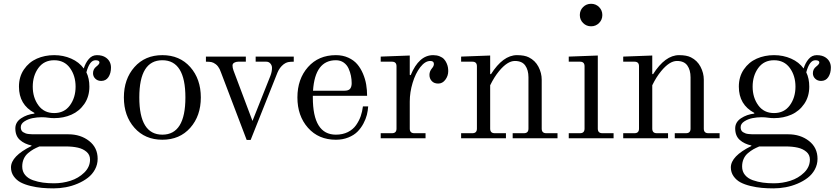

<svg xmlns="http://www.w3.org/2000/svg" viewBox="-20 -744 4519 1033"><path d="M39.1 156.7Q39.1 96.2 149.4 41.5V38.6Q111.8 30.8 87.2 9Q62.5 -12.7 62.5 -53.2Q62.5 -86.9 93.8 -107.7Q125 -128.4 165 -132.8V-136.7Q82 -180.7 82 -277.8Q82 -331.1 108.9 -370.4Q135.7 -409.7 178.2 -428.5Q220.7 -447.3 271.5 -447.3Q320.8 -447.3 363 -428.7Q405.3 -410.2 430.7 -375.5Q439.5 -404.8 457.3 -426Q475.1 -447.3 501.5 -447.3Q531.2 -447.3 549.8 -434.1Q577.1 -414.6 577.1 -380.4Q577.1 -350.1 563.5 -329.3Q549.8 -308.6 524.4 -308.6Q505.4 -308.6 492.9 -320.6Q480.5 -332.5 480.5 -350.1Q480.5 -372.1 498 -385.7Q515.1 -398.9 515.1 -407.7Q515.1 -419.9 493.7 -419.9Q461.9 -419.9 444.8 -355Q460.9 -321.8 460.9 -277.8Q460.9 -224.6 434.1 -185.3Q407.2 -146 364.7 -127.2Q322.3 -108.4 271.5 -108.4Q253.9 -108.4 238.8 -110.8Q223.6 -113.3 204.6 -113.3Q179.7 -113.3 155.3 -108.4Q130.9 -103.5 111.3 -90.8Q91.8 -78.1 91.8 -59.6Q91.8 -50.3 95 -43.5Q98.1 -36.6 105 -32.7Q111.8 -28.8 117.9 -26.4Q124 -23.9 135 -22.9Q146 -22 152.1 -21.7Q158.2 -21.5 169.9 -21.5H347.2Q413.6 -21.5 459.5 14.4Q505.4 50.3 505.4 110.4Q505.4 141.1 491 167.7Q476.6 194.3 452.6 212.6Q428.7 231 397.7 244.1Q366.7 257.3 333.7 263.4Q300.8 269.5 268.1 269.5Q235.4 269.5 205.8 266.8Q176.3 264.2 144.8 256.6Q113.3 249 90.8 237.1Q68.4 225.1 53.7 204.3Q39.1 183.6 39.1 156.7ZM99.6 151.9Q99.6 178.7 115.2 197.5Q130.9 216.3 157.5 225.6Q184.1 234.9 211.4 238.5Q238.8 242.2 270.5 242.2Q316.4 242.2 359.4 228.5Q402.3 214.8 433.3 184.6Q464.4 154.3 464.4 114.3Q464.4 88.9 445.6 72.8Q426.8 56.6 398.7 50.3Q370.6 43.9 333 43.9H191.9Q173.3 51.8 159.9 59.3Q146.5 66.9 131.3 79.6Q116.2 92.3 107.9 110.6Q99.6 128.9 99.6 151.9ZM186.5 -378.2Q156.2 -336.4 156.2 -277.8Q156.2 -219.2 186.5 -177.5Q216.8 -135.7 271.5 -135.7Q326.2 -135.7 356.4 -177.5Q386.7 -219.2 386.7 -277.8Q386.7 -336.4 356.4 -378.2Q326.2 -419.9 271.5 -419.9Q216.8 -419.9 186.5 -378.2Z M703.4 -56.4Q646.5 -120.6 646.5 -219.7Q646.5 -318.8 703.4 -383.1Q760.3 -447.3 853.5 -447.3Q946.8 -447.3 1003.7 -383.1Q1060.5 -318.8 1060.5 -219.7Q1060.5 -120.6 1003.7 -56.4Q946.8 7.8 853.5 7.8Q760.3 7.8 703.4 -56.4ZM853.5 -419.9Q729.5 -419.9 729.5 -219.7Q729.5 -19.5 853.5 -19.5Q977.5 -19.5 977.5 -219.7Q977.5 -419.9 853.5 -419.9Z M1087.9 -412.1V-439.5H1302.7V-412.1H1261.7Q1249.5 -412.1 1240.2 -406.7Q1231 -401.4 1231 -391.6Q1231 -378.9 1236.3 -364.7L1338.4 -93.3L1434.6 -335.4Q1443.4 -357.9 1443.4 -378.9Q1443.4 -392.1 1434.8 -402.1Q1426.3 -412.1 1412.6 -412.1H1355.5V-439.5H1560.5V-412.1Q1541 -412.1 1529.5 -409.7Q1518.1 -407.2 1506.3 -398.4Q1483.9 -380.9 1472.7 -353L1328.6 8.8H1307.1L1168.9 -354.5Q1164.6 -366.2 1161.6 -372.3Q1158.7 -378.4 1153.1 -386Q1147.5 -393.6 1140.1 -398.9Q1128.4 -407.7 1117.7 -409.9Q1106.9 -412.1 1087.9 -412.1Z M1787.1 -447.3Q1824.2 -447.3 1853.8 -433.8Q1883.3 -420.4 1901.9 -398.7Q1920.4 -377 1932.9 -347.7Q1945.3 -318.4 1950.2 -288.8Q1955.1 -259.3 1955.1 -228.5H1663.1V-219.7Q1663.1 -19.5 1787.1 -19.5Q1823.7 -19.5 1851.6 -33.4Q1879.4 -47.4 1895.8 -70.8Q1912.1 -94.2 1920.7 -118.9Q1929.2 -143.6 1932.6 -171.4H1960.9Q1959.5 -148.9 1953.9 -126.2Q1948.2 -103.5 1935.1 -78.9Q1921.9 -54.2 1903.1 -35.4Q1884.3 -16.6 1854.2 -4.4Q1824.2 7.8 1787.1 7.8Q1693.8 7.8 1637 -56.4Q1580.1 -120.6 1580.1 -219.7Q1580.1 -318.8 1637 -383.1Q1693.8 -447.3 1787.1 -447.3ZM1664.1 -255.9H1832.5Q1855.5 -255.9 1863.8 -266.6Q1872.1 -277.3 1872.1 -296.4Q1872.1 -316.4 1868.2 -335.9Q1864.3 -355.5 1855.5 -375.2Q1846.7 -395 1829.1 -407.5Q1811.5 -419.9 1787.1 -419.9Q1674.8 -419.9 1664.1 -255.9Z M2028.3 0V-27.3H2088.9Q2113.3 -27.3 2113.3 -51.8V-387.7Q2113.3 -412.1 2088.9 -412.1H2028.3V-439.5L2184.6 -445.3V-341.3L2189.5 -339.4Q2233.9 -447.3 2310.5 -447.3Q2330.1 -447.3 2345.2 -441.2Q2360.4 -435.1 2368.9 -425.8Q2377.4 -416.5 2382.8 -404.3Q2388.2 -392.1 2389.9 -381.8Q2391.6 -371.6 2391.6 -361.3Q2391.6 -335.9 2376.2 -315.2Q2360.8 -294.4 2337.9 -294.4Q2315.4 -294.4 2303 -307.9Q2290.5 -321.3 2290.5 -341.3Q2290.5 -359.9 2303.7 -376Q2314.5 -388.2 2314.5 -399.9Q2314.5 -416 2294.9 -416Q2267.1 -416 2241.2 -382.6Q2215.3 -349.1 2200 -298.3Q2184.6 -247.6 2184.6 -197.3V-51.8Q2184.6 -27.3 2209 -27.3H2269.5V0Z M2460.9 0V-27.3H2521.5Q2545.9 -27.3 2545.9 -51.8V-387.7Q2545.9 -412.1 2521.5 -412.1H2460.9V-439.5L2617.2 -445.3V-346.7L2621.1 -344.2Q2686.5 -447.3 2761.2 -447.3Q2802.2 -447.3 2825.2 -435.5Q2859.4 -418.5 2877 -384.8Q2894.5 -351.1 2894.5 -315.4V-51.8Q2894.5 -27.3 2918.9 -27.3H2979.5V0H2738.3V-27.3H2798.8Q2823.2 -27.3 2823.2 -51.8V-328.1Q2823.2 -367.2 2805.9 -391.6Q2788.6 -416 2750 -416Q2710 -416 2665 -361.3Q2639.2 -330.1 2617.2 -285.2V-51.8Q2617.2 -27.3 2641.6 -27.3H2702.1V0Z M3040 0V-27.3H3100.6Q3125 -27.3 3125 -51.8V-387.7Q3125 -412.1 3100.6 -412.1H3040V-439.5L3196.3 -445.3V-51.8Q3196.3 -27.3 3220.7 -27.3H3281.2V0ZM3117.2 -620.1Q3099.6 -637.7 3099.6 -663.1Q3099.6 -688.5 3117.2 -706.1Q3134.8 -723.6 3160.2 -723.6Q3185.5 -723.6 3203.1 -706.1Q3220.7 -688.5 3220.7 -663.1Q3220.7 -637.7 3203.1 -620.1Q3185.5 -602.5 3160.2 -602.5Q3134.8 -602.5 3117.2 -620.1Z M3333 0V-27.3H3393.6Q3418 -27.3 3418 -51.8V-387.7Q3418 -412.1 3393.6 -412.1H3333V-439.5L3489.3 -445.3V-346.7L3493.2 -344.2Q3558.6 -447.3 3633.3 -447.3Q3674.3 -447.3 3697.3 -435.5Q3731.4 -418.5 3749 -384.8Q3766.6 -351.1 3766.6 -315.4V-51.8Q3766.6 -27.3 3791 -27.3H3851.6V0H3610.4V-27.3H3670.9Q3695.3 -27.3 3695.3 -51.8V-328.1Q3695.3 -367.2 3678 -391.6Q3660.6 -416 3622.1 -416Q3582 -416 3537.1 -361.3Q3511.2 -330.1 3489.3 -285.2V-51.8Q3489.3 -27.3 3513.7 -27.3H3574.2V0Z M3912.1 156.7Q3912.1 96.2 4022.5 41.5V38.6Q3984.9 30.8 3960.2 9Q3935.5 -12.7 3935.5 -53.2Q3935.5 -86.9 3966.8 -107.7Q3998 -128.4 4038.1 -132.8V-136.7Q3955.1 -180.7 3955.1 -277.8Q3955.1 -331.1 3981.9 -370.4Q4008.8 -409.7 4051.3 -428.5Q4093.8 -447.3 4144.5 -447.3Q4193.8 -447.3 4236.1 -428.7Q4278.3 -410.2 4303.7 -375.5Q4312.5 -404.8 4330.3 -426Q4348.1 -447.3 4374.5 -447.3Q4404.3 -447.3 4422.9 -434.1Q4450.2 -414.6 4450.2 -380.4Q4450.2 -350.1 4436.5 -329.3Q4422.9 -308.6 4397.5 -308.6Q4378.4 -308.6 4366 -320.6Q4353.5 -332.5 4353.5 -350.1Q4353.5 -372.1 4371.1 -385.7Q4388.2 -398.9 4388.2 -407.7Q4388.2 -419.9 4366.7 -419.9Q4335 -419.9 4317.9 -355Q4334 -321.8 4334 -277.8Q4334 -224.6 4307.1 -185.3Q4280.3 -146 4237.8 -127.2Q4195.3 -108.4 4144.5 -108.4Q4127 -108.4 4111.8 -110.8Q4096.7 -113.3 4077.6 -113.3Q4052.7 -113.3 4028.3 -108.4Q4003.9 -103.5 3984.4 -90.8Q3964.8 -78.1 3964.8 -59.6Q3964.8 -50.3 3968 -43.5Q3971.2 -36.6 3978 -32.7Q3984.9 -28.8 3991 -26.4Q3997.1 -23.9 4008.1 -22.9Q4019 -22 4025.1 -21.7Q4031.2 -21.5 4043 -21.5H4220.2Q4286.6 -21.5 4332.5 14.4Q4378.4 50.3 4378.4 110.4Q4378.4 141.1 4364 167.7Q4349.6 194.3 4325.7 212.6Q4301.8 231 4270.8 244.1Q4239.7 257.3 4206.8 263.4Q4173.8 269.5 4141.1 269.5Q4108.4 269.5 4078.9 266.8Q4049.3 264.2 4017.8 256.6Q3986.3 249 3963.9 237.1Q3941.4 225.1 3926.8 204.3Q3912.1 183.6 3912.1 156.7ZM3972.7 151.9Q3972.7 178.7 3988.3 197.5Q4003.9 216.3 4030.5 225.6Q4057.1 234.9 4084.5 238.5Q4111.8 242.2 4143.6 242.2Q4189.5 242.2 4232.4 228.5Q4275.4 214.8 4306.4 184.6Q4337.4 154.3 4337.4 114.3Q4337.4 88.9 4318.6 72.8Q4299.8 56.6 4271.7 50.3Q4243.7 43.9 4206.1 43.9H4064.9Q4046.4 51.8 4033 59.3Q4019.5 66.9 4004.4 79.6Q3989.3 92.3 3981 110.6Q3972.7 128.9 3972.7 151.9ZM4059.6 -378.2Q4029.3 -336.4 4029.3 -277.8Q4029.3 -219.2 4059.6 -177.5Q4089.8 -135.7 4144.5 -135.7Q4199.2 -135.7 4229.5 -177.5Q4259.8 -219.2 4259.8 -277.8Q4259.8 -336.4 4229.5 -378.2Q4199.2 -419.9 4144.5 -419.9Q4089.8 -419.9 4059.6 -378.2Z"/></svg>

Font: Theano Modern
Style: Regular
Weight: 400
Designer: Alexey Kryukov
Version: Version 2.00